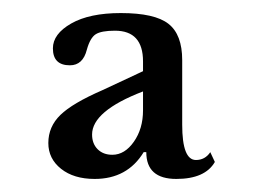

<svg xmlns="http://www.w3.org/2000/svg" viewBox="-20 -744 392 294"><path d="M199 -575V-604Q121 -574 121 -538Q121 -524 129.5 -515.5Q138 -507 152 -507Q171 -507 185 -527Q199 -547 199 -575ZM137 -606 199 -635V-650Q199 -697 156 -697Q135 -697 126.5 -691.5Q118 -686 113 -668Q107 -644 87 -644Q61 -644 61 -670Q61 -692 89 -708Q117 -724 165 -724Q217 -724 238 -707.5Q259 -691 259 -652V-553Q259 -499 280 -499Q294 -499 302 -511L309 -496Q294 -470 250 -470Q204 -470 204 -511H200Q175 -470 125 -470Q93 -470 73.5 -485.5Q54 -501 54 -525Q54 -550 72.5 -568Q91 -586 137 -606Z"/></svg>

Font: Kolar Light
Style: Regular
Weight: 300
Designer: Ramakrishna Saiteja (Kannada); Shiva Nallaperumal (Latin)
Foundry: Indian Type Foundry
Version: Version 1.001;PS 1.0;hotconv 1.0.88;makeotf.lib2.5.647800